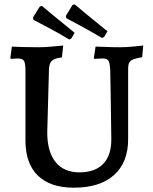

<svg xmlns="http://www.w3.org/2000/svg" viewBox="-20 -858 710 890"><path d="M98 -207V-533Q98 -565 91 -576Q84 -587 63 -587Q53 -587 43 -586Q33 -585 30 -585L28 -589L35 -642Q48 -641 85 -640Q122 -639 162 -639Q188 -639 225 -642.5Q262 -646 273 -647L267 -592Q232 -588 220 -576Q208 -564 207 -537L199 -244Q199 -155 237.5 -107Q276 -59 348 -59Q420 -59 458 -98Q496 -137 496 -212Q495 -291 493.5 -391.5Q492 -492 491 -533Q489 -567 482.5 -577Q476 -587 456 -587Q445 -587 433 -586Q421 -585 417 -585L415 -589L423 -642Q435 -642 469 -640.5Q503 -639 537 -639Q566 -639 600 -642.5Q634 -646 644 -647L639 -593Q610 -588 597 -582.5Q584 -577 579 -567.5Q574 -558 574 -538V-213Q574 -105 508.5 -46.5Q443 12 322 12Q213 12 155.5 -44Q98 -100 98 -207ZM287 -774 285 -784 316 -835 326 -838Q339 -827 381 -792Q423 -757 478 -713L463 -687L453 -682Q400 -713 350.5 -740Q301 -767 287 -774ZM135 -766 133 -777 164 -827 174 -831Q187 -820 229 -785Q271 -750 326 -706L310 -679L301 -675Q249 -706 199 -732.5Q149 -759 135 -766Z"/></svg>

Font: Alegreya SC Medium
Style: Regular
Weight: 500
Designer: Juan Pablo del Peral
Foundry: Huerta Tipografica
Version: Version 2.007; ttfautohint (v1.6)